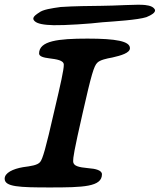

<svg xmlns="http://www.w3.org/2000/svg" viewBox="-36 -785 685 823"><path d="M194 -677C240 -676 351.5 -683 402 -689.5C456.5 -693.5 554 -699.5 591.5 -711.5C614.5 -721 630.5 -731 628.5 -742.5C623 -755 608.5 -761 586 -763.5C557 -767.5 453.5 -760 397.5 -760C354 -759.5 282 -759 224 -755C184.5 -749.5 147.5 -744 131.5 -731C104 -714 102 -704 113 -694C124 -683.5 150.5 -678 194 -677ZM177.5 18.5C321 18.5 401 16 401 -38C401 -55 373.5 -62 343.5 -64C300 -68 277.5 -73.5 277.5 -94C277.5 -109 280 -133 319 -303.5C355.5 -464.5 366.5 -502 381 -516C392.5 -528 420.5 -534 445.5 -538.5C483 -547 521 -558 521 -578.5C521 -608.5 461 -619.5 339 -619.5C213 -619.5 131.5 -610 131.5 -555.5C132 -543 150.5 -538 175 -535C205.5 -531 237.5 -527 237.5 -507.5C237.5 -485.5 225 -429.5 196 -306.5C160 -148.5 147 -103.5 136 -90.5C124.5 -76.5 96 -73 63 -68.5C19 -61 -16 -44 -16 -19C-16 16 46 18.5 177.5 18.5Z"/></svg>

Font: Gluten
Style: Italic
Weight: 400
Italic angle: -13°
Designer: Tyler Finck
Foundry: Etcetera Type Company
Version: Version 0.920